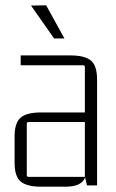

<svg xmlns="http://www.w3.org/2000/svg" viewBox="-20 -699 439 724"><path d="M97 -678 154 -679 223 -554H184ZM227 5H135Q81 5 58 -14.5Q35 -34 35 -85V-185Q35 -236 58 -255.5Q81 -275 135 -275H300V-446Q300 -453 293 -453H58V-490H246Q300 -490 323 -470.5Q346 -451 346 -400V0H308L301 -30Q288 5 227 5ZM300 -32V-239H88Q81 -239 81 -232V-39Q81 -32 88 -32Z"/></svg>

Font: Gemunu Libre ExtraLight
Style: Regular
Weight: 200
Designer: Puspanada Ekanayake, Sola Matas, Pathum Egodawatta, Kosala Senevirathne
Foundry: mooniak
Version: Version 1.100